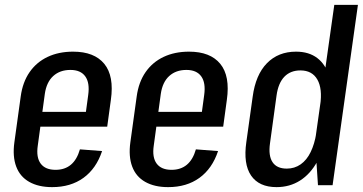

<svg xmlns="http://www.w3.org/2000/svg" viewBox="-20 -760 1491 788"><path d="M194 8Q138 8 100 -13.5Q62 -35 46.5 -76.5Q31 -118 39 -176L65 -364Q73 -423 101.5 -464Q130 -505 175.5 -526.5Q221 -548 280 -548Q367 -548 408 -498Q449 -448 435 -350L420 -240H128L136 -301H350L328 -267L342 -370Q349 -420 330 -446.5Q311 -473 269 -473Q226 -473 198.5 -448Q171 -423 164 -375L135 -162Q128 -114 147 -88.5Q166 -63 208 -63Q246 -63 271 -84Q296 -105 308 -147L399 -140Q375 -68 322.5 -30Q270 8 194 8Z M670 8Q614 8 576 -13.5Q538 -35 522.5 -76.5Q507 -118 515 -176L541 -364Q549 -423 577.5 -464Q606 -505 651.5 -526.5Q697 -548 756 -548Q843 -548 884 -498Q925 -448 911 -350L896 -240H604L612 -301H826L804 -267L818 -370Q825 -420 806 -446.5Q787 -473 745 -473Q702 -473 674.5 -448Q647 -423 640 -375L611 -162Q604 -114 623 -88.5Q642 -63 684 -63Q722 -63 747 -84Q772 -105 784 -147L875 -140Q851 -68 798.5 -30Q746 8 670 8Z M1115 8Q1043 8 1010.5 -39.5Q978 -87 991 -177L1017 -363Q1029 -453 1075.5 -500.5Q1122 -548 1195 -548Q1248 -548 1282.5 -521.5Q1317 -495 1331 -445.5Q1345 -396 1335 -325L1319 -218Q1310 -148 1282 -97Q1254 -46 1211.5 -19Q1169 8 1115 8ZM1157 -68Q1189 -68 1214 -85.5Q1239 -103 1255 -136Q1271 -169 1278 -213L1294 -328Q1304 -396 1282.5 -433.5Q1261 -471 1213 -471Q1172 -471 1147 -445Q1122 -419 1115 -368L1088 -171Q1081 -121 1098.5 -94.5Q1116 -68 1157 -68ZM1273 -181 1352 -740H1449L1345 0H1285Z"/></svg>

Font: Pathway Extreme Condensed Medium
Style: Italic
Weight: 500
Width: 3
Italic angle: -8°
Version: Version 1.001;gftools[0.9.26]